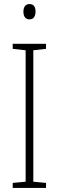

<svg xmlns="http://www.w3.org/2000/svg" viewBox="-20 -931 291 951"><path d="M126 -911C104 -911 96 -893 96 -873C96 -851 105 -835 126 -835C146 -835 156 -850 156 -874C156 -894 149 -911 126 -911ZM208 0V-25L145 -31V-682L208 -689V-714H43V-689L107 -682V-31L43 -25V0Z"/></svg>

Font: Noto Sans Hebrew Condensed ExtraLight
Style: Regular
Weight: 200
Width: 3
Designer: Monotype Design Team
Foundry: Monotype Imaging Inc.
Version: Version 2.004